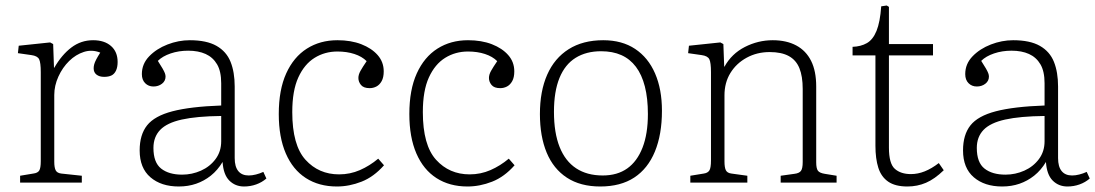

<svg xmlns="http://www.w3.org/2000/svg" viewBox="-20 -663 3976 697"><path d="M53 0V-25L101 -33Q117 -35 122.5 -44Q128 -53 128 -78V-401Q128 -436 122 -448Q116 -460 94 -463L45 -470L48 -497L162 -509L173 -503L176 -417H177Q204 -464 239 -490.5Q274 -517 318 -517Q359 -517 383 -496Q407 -475 407 -438Q407 -419 401 -406.5Q395 -394 384.5 -389Q374 -384 358 -384Q341 -384 330.5 -392Q320 -400 320 -415Q320 -422 322 -429.5Q324 -437 329.5 -447.5Q335 -458 344 -472Q314 -484 284.5 -474.5Q255 -465 231 -441.5Q207 -418 192 -385Q177 -352 177 -318V-76Q177 -55 182 -45Q187 -35 202 -33L277 -25V0Z M629 14Q565 14 526 -19.5Q487 -53 487 -117Q487 -174 514 -208Q541 -242 606 -259Q671 -276 783 -280V-361Q783 -404 768 -429.5Q753 -455 726.5 -467Q700 -479 663 -479Q629 -479 599.5 -469Q570 -459 553 -442Q564 -425 570 -414.5Q576 -404 578.5 -397.5Q581 -391 581 -385Q581 -369 568 -359Q555 -349 537 -349Q519 -349 507 -361Q495 -373 495 -394Q495 -431 521.5 -458.5Q548 -486 588 -501.5Q628 -517 669 -517Q730 -517 766 -496.5Q802 -476 817 -438.5Q832 -401 832 -349V-89Q832 -58 845 -42Q858 -26 883 -26Q895 -26 909 -29.5Q923 -33 936 -39L947 -15Q931 -1 910 6.5Q889 14 866 14Q834 14 812.5 -7.5Q791 -29 788 -75Q770 -45 745.5 -25.5Q721 -6 692 4Q663 14 629 14ZM641 -29Q677 -29 709.5 -43.5Q742 -58 762.5 -85.5Q783 -113 783 -150V-242Q694 -241 640 -229Q586 -217 561.5 -191.5Q537 -166 537 -126Q537 -73 565 -51Q593 -29 641 -29Z M1203 14Q1138 14 1090.5 -16.5Q1043 -47 1017.5 -106Q992 -165 992 -249Q992 -337 1019 -396.5Q1046 -456 1094 -486.5Q1142 -517 1205 -517Q1254 -517 1291.5 -502.5Q1329 -488 1351 -463Q1373 -438 1373 -404Q1373 -382 1365.5 -368.5Q1358 -355 1346.5 -349Q1335 -343 1322 -343Q1300 -343 1290.5 -354.5Q1281 -366 1281 -380Q1281 -392 1288.5 -405.5Q1296 -419 1311 -441Q1294 -458 1266.5 -467Q1239 -476 1205 -476Q1159 -476 1122 -453Q1085 -430 1063 -382Q1041 -334 1041 -256Q1041 -136 1089 -83Q1137 -30 1211 -30Q1251 -30 1286.5 -45.5Q1322 -61 1353 -87L1374 -63Q1337 -21 1292.5 -3.5Q1248 14 1203 14Z M1677 14Q1612 14 1564.5 -16.5Q1517 -47 1491.5 -106Q1466 -165 1466 -249Q1466 -337 1493 -396.5Q1520 -456 1568 -486.5Q1616 -517 1679 -517Q1728 -517 1765.5 -502.5Q1803 -488 1825 -463Q1847 -438 1847 -404Q1847 -382 1839.5 -368.5Q1832 -355 1820.5 -349Q1809 -343 1796 -343Q1774 -343 1764.5 -354.5Q1755 -366 1755 -380Q1755 -392 1762.5 -405.5Q1770 -419 1785 -441Q1768 -458 1740.5 -467Q1713 -476 1679 -476Q1633 -476 1596 -453Q1559 -430 1537 -382Q1515 -334 1515 -256Q1515 -136 1563 -83Q1611 -30 1685 -30Q1725 -30 1760.5 -45.5Q1796 -61 1827 -87L1848 -63Q1811 -21 1766.5 -3.5Q1722 14 1677 14Z M2159 14Q2087 14 2038 -18Q1989 -50 1964.5 -109Q1940 -168 1940 -249Q1940 -332 1966.5 -392Q1993 -452 2044.5 -484.5Q2096 -517 2170 -517Q2238 -517 2285.5 -485.5Q2333 -454 2358 -396.5Q2383 -339 2383 -261Q2383 -175 2357.5 -113Q2332 -51 2282.5 -18.5Q2233 14 2159 14ZM2168 -26Q2221 -26 2257 -51.5Q2293 -77 2312.5 -127Q2332 -177 2332 -249Q2332 -306 2321 -349Q2310 -392 2288.5 -420.5Q2267 -449 2235.5 -463Q2204 -477 2162 -477Q2108 -477 2069.5 -453Q2031 -429 2011 -380Q1991 -331 1991 -257Q1991 -181 2011.5 -129.5Q2032 -78 2071.5 -52Q2111 -26 2168 -26Z M2486 0V-25L2535 -33Q2549 -35 2555 -44Q2561 -53 2561 -81V-401Q2561 -436 2555 -448Q2549 -460 2527 -463L2478 -470L2481 -497L2595 -509L2606 -503L2609 -421H2610Q2636 -468 2684 -492.5Q2732 -517 2785 -517Q2835 -517 2870.5 -498Q2906 -479 2924.5 -442Q2943 -405 2943 -349V-74Q2943 -52 2949 -43.5Q2955 -35 2974 -32L3017 -25V0H2814V-25L2864 -32Q2881 -34 2887.5 -42.5Q2894 -51 2894 -75V-340Q2894 -386 2882 -415.5Q2870 -445 2843.5 -459.5Q2817 -474 2774 -474Q2728 -474 2690.5 -453.5Q2653 -433 2631.5 -398Q2610 -363 2610 -317V-77Q2610 -55 2615 -45Q2620 -35 2635 -33L2693 -25V0Z M3274 14Q3230 14 3204.5 -3.5Q3179 -21 3168.5 -54Q3158 -87 3158 -134V-462H3075V-493Q3105 -494 3127 -506.5Q3149 -519 3162 -551Q3175 -583 3179 -640L3199 -643L3207 -638V-503H3367V-462H3207V-127Q3207 -69 3228.5 -50Q3250 -31 3287 -31Q3312 -31 3337 -41Q3362 -51 3388 -71L3406 -45Q3373 -13 3341.5 0.5Q3310 14 3274 14Z M3618 14Q3554 14 3515 -19.5Q3476 -53 3476 -117Q3476 -174 3503 -208Q3530 -242 3595 -259Q3660 -276 3772 -280V-361Q3772 -404 3757 -429.5Q3742 -455 3715.5 -467Q3689 -479 3652 -479Q3618 -479 3588.5 -469Q3559 -459 3542 -442Q3553 -425 3559 -414.5Q3565 -404 3567.5 -397.5Q3570 -391 3570 -385Q3570 -369 3557 -359Q3544 -349 3526 -349Q3508 -349 3496 -361Q3484 -373 3484 -394Q3484 -431 3510.5 -458.5Q3537 -486 3577 -501.5Q3617 -517 3658 -517Q3719 -517 3755 -496.5Q3791 -476 3806 -438.5Q3821 -401 3821 -349V-89Q3821 -58 3834 -42Q3847 -26 3872 -26Q3884 -26 3898 -29.5Q3912 -33 3925 -39L3936 -15Q3920 -1 3899 6.5Q3878 14 3855 14Q3823 14 3801.5 -7.5Q3780 -29 3777 -75Q3759 -45 3734.5 -25.5Q3710 -6 3681 4Q3652 14 3618 14ZM3630 -29Q3666 -29 3698.5 -43.5Q3731 -58 3751.5 -85.5Q3772 -113 3772 -150V-242Q3683 -241 3629 -229Q3575 -217 3550.5 -191.5Q3526 -166 3526 -126Q3526 -73 3554 -51Q3582 -29 3630 -29Z"/></svg>

Font: Literata ExtraLight
Style: Regular
Weight: 250
Designer: Latin by Veronika Burian and Jose Scaglione. Greek by Irene Vlachou. Cyrillic by Vera Evstafieva.
Foundry: TypeTogether
Version: Version 3.103;gftools[0.9.29]